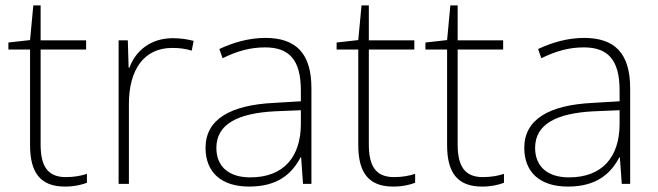

<svg xmlns="http://www.w3.org/2000/svg" viewBox="-20 -679 2429 709"><path d="M223 -25C154 -25 130 -68 130 -146V-496H298V-530H130V-659H103L91 -531L11 -522V-496H91V-143C91 -43 128 10 220 10C254 10 279 4 301 -4V-37C280 -30 254 -25 223 -25Z M618 -538C535 -538 480 -490 458 -429H455L452 -530H418V0H456V-295C456 -421 511 -502 616 -502C644 -502 665 -499 688 -492L695 -528C672 -534 647 -538 618 -538Z M960 -539C899 -539 841 -522 790 -498L802 -464C857 -491 905 -504 959 -504C1047 -504 1091 -459 1091 -345V-305L991 -299C830 -291 739 -238 739 -133C739 -44 796 10 900 10C1005 10 1058 -37 1090 -98H1092L1099 0H1130V-353C1130 -482 1073 -539 960 -539ZM995 -268 1091 -272V-219C1090 -101 1029 -24 904 -24C825 -24 779 -64 779 -133C779 -221 859 -261 995 -268Z M1435 -25C1366 -25 1342 -68 1342 -146V-496H1510V-530H1342V-659H1315L1303 -531L1223 -522V-496H1303V-143C1303 -43 1340 10 1432 10C1466 10 1491 4 1513 -4V-37C1492 -30 1466 -25 1435 -25Z M1763 -25C1694 -25 1670 -68 1670 -146V-496H1838V-530H1670V-659H1643L1631 -531L1551 -522V-496H1631V-143C1631 -43 1668 10 1760 10C1794 10 1819 4 1841 -4V-37C1820 -30 1794 -25 1763 -25Z M2137 -539C2076 -539 2018 -522 1967 -498L1979 -464C2034 -491 2082 -504 2136 -504C2224 -504 2268 -459 2268 -345V-305L2168 -299C2007 -291 1916 -238 1916 -133C1916 -44 1973 10 2077 10C2182 10 2235 -37 2267 -98H2269L2276 0H2307V-353C2307 -482 2250 -539 2137 -539ZM2172 -268 2268 -272V-219C2267 -101 2206 -24 2081 -24C2002 -24 1956 -64 1956 -133C1956 -221 2036 -261 2172 -268Z"/></svg>

Font: Noto Sans Tamil ExtraLight
Style: Regular
Weight: 200
Designer: Jelle Bosma - Monotype Design Team
Foundry: Monotype Imaging Inc.
Version: Version 2.004